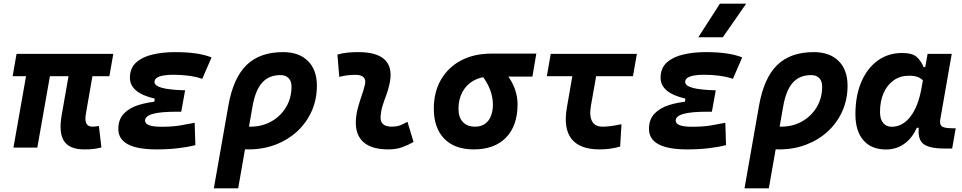

<svg xmlns="http://www.w3.org/2000/svg" viewBox="-20 -815 5313 1060"><path d="M444.8 9.8Q363.8 9.8 333.7 -35.9Q303.7 -81.5 320.3 -178.2L379.9 -517.6H511.7L454.1 -186.5Q447.8 -150.4 456.8 -133.1Q465.8 -115.7 491.2 -115.7Q498.5 -115.7 506.8 -116.7Q515.1 -117.7 525.9 -119.6L540 -1Q514.6 5.4 495.1 7.6Q475.6 9.8 444.8 9.8ZM49.8 -394.5 71.3 -517.6H605.5L584 -394.5ZM54.2 0 145.5 -517.6H277.3L186 0Z M844.2 9.8Q633.3 9.8 633.3 -103Q633.3 -155.8 663.8 -187.7Q694.3 -219.7 745.8 -235.6Q797.4 -251.5 859.4 -255.9L1002 -316.4L980.5 -198.2H955.1Q911.1 -198.2 878.4 -195.3Q845.7 -192.4 824 -186.3Q802.2 -180.2 791.5 -170.9Q780.8 -161.6 780.8 -149.4Q780.8 -115.2 870.1 -115.2Q933.6 -115.2 977.1 -122.8Q1020.5 -130.4 1054.7 -137.2L1058.6 -13.7Q1016.1 -2.9 962.2 3.4Q908.2 9.8 844.2 9.8ZM824.2 -210.4 834.5 -270.5Q697.3 -302.2 697.3 -385.3Q697.3 -439.5 732.2 -470.5Q767.1 -501.5 824 -514.4Q880.9 -527.3 946.8 -527.3Q1075.7 -527.3 1147.9 -498L1096.7 -379.9Q1029.3 -402.3 935.5 -402.3Q903.8 -402.3 880.6 -397.9Q857.4 -393.6 845.2 -384.8Q833 -376 833 -362.3Q833 -341.8 873.3 -330.3Q913.6 -318.8 1002 -316.4L980.5 -198.2Z M1543 -527.3Q1630.9 -527.3 1680.2 -478.3Q1729.5 -429.2 1729.5 -341.8Q1729.5 -266.6 1701.2 -202.4Q1672.9 -138.2 1621.6 -90.6Q1570.3 -43 1501.5 -16.6Q1432.6 9.8 1351.6 9.8Q1327.1 9.8 1303 7.1Q1278.8 4.4 1254.4 -0.5L1273.4 -127.9Q1300.3 -115.7 1362.3 -115.7Q1427.2 -115.7 1478.5 -144.8Q1529.8 -173.8 1559.6 -223.9Q1589.4 -273.9 1589.4 -336.9Q1589.4 -367.2 1573.2 -383.8Q1557.1 -400.4 1528.3 -400.4Q1464.8 -400.4 1427.5 -358.9Q1390.1 -317.4 1374.5 -229.5L1294.9 224.6H1160.6L1241.2 -233.9Q1268.1 -384.8 1341.3 -456.1Q1414.6 -527.3 1543 -527.3Z M2229.5 -142.6 2263.2 -31.2Q2233.4 -14.2 2200.2 -2.2Q2167 9.8 2124 9.8Q2030.3 9.8 1985.1 -31.7Q1939.9 -73.2 1944.8 -153.3Q1947.3 -188 1956.3 -221.2Q1965.3 -254.4 1976.3 -285.6Q1987.3 -316.9 1994.1 -345.2Q2001.5 -373 1988.3 -387.5Q1975.1 -401.9 1942.4 -401.9Q1896 -401.9 1853 -390.6L1842.8 -513.7Q1871.6 -522 1900.4 -524.7Q1929.2 -527.3 1958 -527.3Q2065.4 -527.3 2108.2 -481.4Q2150.9 -435.5 2128.9 -345.2Q2121.6 -313.5 2111.1 -285.9Q2100.6 -258.3 2092 -231Q2083.5 -203.6 2081.1 -172.4Q2077.1 -115.7 2143.1 -115.7Q2167.5 -115.7 2185.8 -121.8Q2204.1 -127.9 2229.5 -142.6Z M2595.2 9.8Q2490.2 9.8 2432.6 -49.3Q2375 -108.4 2375 -215.8Q2375 -307.1 2414.6 -375.2Q2454.1 -443.4 2525.4 -481.2Q2596.7 -519 2691.9 -519H2940.9L2919.4 -392.1H2686.5Q2633.8 -392.1 2594.5 -369.9Q2555.2 -347.7 2533.2 -307.6Q2511.2 -267.6 2511.2 -213.9Q2511.2 -167.5 2535.2 -141.6Q2559.1 -115.7 2602.5 -115.7Q2649.9 -115.7 2675.5 -148.4Q2701.2 -181.2 2701.2 -240.2Q2701.2 -277.8 2685.3 -320.6Q2669.4 -363.3 2634.8 -405.3H2776.9Q2807.6 -365.7 2822.5 -323.7Q2837.4 -281.7 2837.4 -240.2Q2837.4 -121.1 2773.9 -55.7Q2710.4 9.8 2595.2 9.8Z M3289.6 9.8Q3180.7 9.8 3135.3 -48.3Q3089.8 -106.4 3109.4 -219.7L3161.1 -517.6H3293L3242.7 -232.9Q3232.4 -175.3 3248.8 -145.5Q3265.1 -115.7 3306.6 -115.7Q3348.6 -115.7 3411.1 -129.4L3403.8 -5.9Q3351.1 9.8 3289.6 9.8ZM2999 -394.5 3020.5 -517.6H3496.1L3474.6 -394.5Z M3773.9 9.8Q3563 9.8 3563 -103Q3563 -155.8 3593.5 -187.7Q3624 -219.7 3675.5 -235.6Q3727.1 -251.5 3789.1 -255.9L3931.6 -316.4L3910.2 -198.2H3884.8Q3840.8 -198.2 3808.1 -195.3Q3775.4 -192.4 3753.7 -186.3Q3731.9 -180.2 3721.2 -170.9Q3710.4 -161.6 3710.4 -149.4Q3710.4 -115.2 3799.8 -115.2Q3863.3 -115.2 3906.7 -122.8Q3950.2 -130.4 3984.4 -137.2L3988.3 -13.7Q3945.8 -2.9 3891.8 3.4Q3837.9 9.8 3773.9 9.8ZM3753.9 -210.4 3764.2 -270.5Q3627 -302.2 3627 -385.3Q3627 -439.5 3661.9 -470.5Q3696.8 -501.5 3753.7 -514.4Q3810.5 -527.3 3876.5 -527.3Q4005.4 -527.3 4077.6 -498L4026.4 -379.9Q3959 -402.3 3865.2 -402.3Q3833.5 -402.3 3810.3 -397.9Q3787.1 -393.6 3774.9 -384.8Q3762.7 -376 3762.7 -362.3Q3762.7 -341.8 3803 -330.3Q3843.3 -318.8 3931.6 -316.4L3910.2 -198.2ZM3835.4 -609.4 3954.6 -794.9H4099.6L3970.7 -609.4Z M4472.7 -527.3Q4560.5 -527.3 4609.9 -478.3Q4659.2 -429.2 4659.2 -341.8Q4659.2 -266.6 4630.9 -202.4Q4602.5 -138.2 4551.3 -90.6Q4500 -43 4431.2 -16.6Q4362.3 9.8 4281.2 9.8Q4256.8 9.8 4232.7 7.1Q4208.5 4.4 4184.1 -0.5L4203.1 -127.9Q4230 -115.7 4292 -115.7Q4356.9 -115.7 4408.2 -144.8Q4459.5 -173.8 4489.3 -223.9Q4519 -273.9 4519 -336.9Q4519 -367.2 4502.9 -383.8Q4486.8 -400.4 4458 -400.4Q4394.5 -400.4 4357.2 -358.9Q4319.8 -317.4 4304.2 -229.5L4224.6 224.6H4090.3L4170.9 -233.9Q4197.8 -384.8 4271 -456.1Q4344.2 -527.3 4472.7 -527.3Z M4998 -397Q4950.2 -397 4914.3 -371.8Q4878.4 -346.7 4858.4 -301.8Q4838.4 -256.8 4838.4 -196.3Q4838.4 -157.7 4855.5 -136.5Q4872.6 -115.2 4903.3 -115.2Q4962.4 -115.2 5005.6 -170.4Q5048.8 -225.6 5066.9 -325.7L5101.1 -517.6H5234.4L5170.9 -154.8Q5166.5 -129.4 5179.2 -118.2Q5191.9 -106.9 5237.8 -106.9H5256.3L5236.8 4.9H5192.4Q5105 4.9 5074.2 -23.7Q5043.5 -52.2 5054.2 -122.1L5082.5 -109.4H5025.9L5051.8 -137.7Q5029.3 -66.9 4981.9 -28.3Q4934.6 10.3 4871.6 10.3Q4791 10.3 4746.8 -40.5Q4702.6 -91.3 4702.6 -184.1Q4702.6 -285.6 4734.9 -361.8Q4767.1 -438 4825.2 -480.2Q4883.3 -522.5 4960.4 -522.5Q5016.1 -522.5 5040.8 -500.7Q5065.4 -479 5079.1 -444.3H5091.8L5100.1 -340.8Q5089.4 -355.5 5078.4 -368.2Q5067.4 -380.9 5049.1 -388.9Q5030.8 -397 4998 -397Z"/></svg>

Font: Cascadia Mono NF
Style: Italic
Weight: 400
Italic angle: -10°
Monospace: yes
Designer: Aaron Bell
Foundry: Saja Typeworks
Version: Version 2404.023